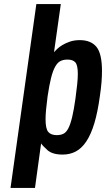

<svg xmlns="http://www.w3.org/2000/svg" viewBox="-20 -750 521 944"><path d="M31.7 174H152L182.1 -44.9Q188.4 -34.4 213 -12.2Q237.6 10 287.7 10Q324.3 10 353.3 -5.6Q382.3 -21.1 405 -55.6Q427.7 -90 444.1 -144.7Q460.4 -199.4 471 -277Q476.7 -315.3 479.1 -345.6Q481.4 -375.9 481.4 -400.6Q481.4 -486.7 454.1 -519.7Q426.7 -552.7 372.4 -552.7Q345.4 -552.7 323.9 -545.4Q302.3 -538 286.5 -528.4Q270.7 -518.7 260.6 -508.9Q250.4 -499.1 245.6 -493.6L279 -730H158.7ZM214 -276.1Q222.1 -331.1 230.9 -366.1Q239.6 -401.1 250.9 -421.5Q262.1 -441.9 276.7 -449.5Q291.3 -457.1 311.9 -457.1Q337.9 -457.1 350.2 -443.6Q362.6 -430.1 362.6 -386.7Q362.6 -365.9 359.7 -337.1Q356.9 -308.3 351.1 -266Q343.3 -209.9 334.8 -174.5Q326.3 -139.1 316.1 -119.3Q305.9 -99.4 292 -92.5Q278.1 -85.6 259 -85.6Q230.9 -85.6 217.4 -101.2Q204 -116.9 204 -163.9Q204 -184 206.5 -211.1Q209 -238.1 214 -276.1Z"/></svg>

Font: Secuela ExtLt
Style: Italic
Weight: 200
Italic angle: -8°
Designer: Fernando Haro
Foundry: deFharo
Version: Version 1.704